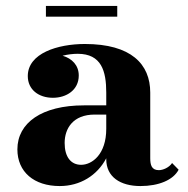

<svg xmlns="http://www.w3.org/2000/svg" viewBox="-20 -616 632 646"><path d="M134.5 -596V-560H374.5V-596ZM262.5 -261.5C120.5 -261.5 38.5 -202.5 38.5 -113.5C38.5 -37.5 94.5 10 181 10C249.5 10 307 -25.5 337.5 -83.5V-80C337.5 -21 384.5 10 452.5 10C514.5 10 563 -10.5 581 -45L559 -67.5C549 -52 528 -43.5 514.5 -43.5C490 -43.5 485.5 -61 485.5 -84V-304.5C485.5 -400.5 421 -468 265.5 -468C174.5 -468 73.5 -437 73.5 -360C73.5 -315 109.5 -287 158 -287C203.5 -287 245 -313 245 -362C245 -396.5 222 -419.5 190.5 -428.5C208 -433 226.5 -435 241.5 -435C321.5 -435 337.5 -376.5 337.5 -304.5V-261.5ZM253 -61.5C218.5 -61.5 197.5 -88 197.5 -135C197.5 -183.5 225.5 -230.5 298.5 -230.5H337.5V-182.5C337.5 -97 290 -61.5 253 -61.5Z"/></svg>

Font: Bodoni* 06
Style: Bold
Weight: 700
Version: Version 2.2